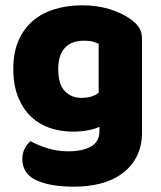

<svg xmlns="http://www.w3.org/2000/svg" viewBox="-20 -521 607 722"><path d="M289 -501Q346 -501 392.5 -486.5Q439 -472 471 -449Q491 -435 502.5 -418Q514 -401 514 -374V-24Q514 29 494 67.5Q474 106 439.5 131.5Q405 157 358.5 169Q312 181 259 181Q168 181 116 156.5Q64 132 64 77Q64 54 73.5 36.5Q83 19 95 10Q124 26 160.5 37Q197 48 236 48Q290 48 322 30Q354 12 354 -28V-44Q313 -26 254 -26Q209 -26 168.5 -39.5Q128 -53 97.5 -81.5Q67 -110 48.5 -155Q30 -200 30 -262Q30 -323 49.5 -368Q69 -413 103.5 -442.5Q138 -472 185.5 -486.5Q233 -501 289 -501ZM351 -356Q344 -360 330.5 -364Q317 -368 297 -368Q248 -368 223.5 -340.5Q199 -313 199 -262Q199 -204 223.5 -178.5Q248 -153 286 -153Q327 -153 351 -172Z"/></svg>

Font: Baloo Tamma
Style: Regular
Weight: 400
Designer: Divya Kowshik and Ek Type
Foundry: Ek Type
Version: Version 1.443;PS 1.000;hotconv 16.6.51;makeotf.lib2.5.65220;